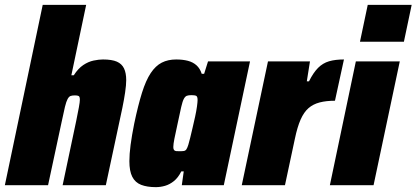

<svg xmlns="http://www.w3.org/2000/svg" viewBox="-32 -763 1716 791"><path d="M-12 0 144 -743H323L262 -453H272Q290 -481 311 -495Q332 -509 353.5 -513.5Q375 -518 392 -518Q429 -518 449.5 -509Q470 -500 479 -481Q488 -462 488 -433Q488 -413 483.5 -382.5Q479 -352 472 -318L404 0H226L282 -265Q289 -299 293 -321Q297 -343 297 -352Q297 -365 292 -367.5Q287 -370 277 -370Q265 -370 258.5 -367.5Q252 -365 246.5 -355Q241 -345 235.5 -322.5Q230 -300 222 -261L166 0Z M610 8Q574 8 549.5 -1.5Q525 -11 513 -34.5Q501 -58 501 -99Q501 -128 506 -166Q511 -204 521 -254Q537 -330 553 -381Q569 -432 589 -462Q609 -492 634.5 -505Q660 -518 694 -518Q721 -518 742 -512.5Q763 -507 777.5 -494Q792 -481 799 -459H809L825 -510H998L890 0H717L725 -57H715Q702 -31 684.5 -17Q667 -3 648 2.5Q629 8 610 8ZM708 -140Q719 -140 725.5 -141Q732 -142 736 -148Q740 -154 744 -167Q747 -176 751.5 -195Q756 -214 761.5 -237Q767 -260 772 -283Q777 -306 779.5 -324.5Q782 -343 782 -351Q782 -365 776.5 -368Q771 -371 757 -371Q745 -371 738 -368.5Q731 -366 725.5 -356Q720 -346 714.5 -322Q709 -298 700 -255Q691 -214 686.5 -191.5Q682 -169 682 -157Q682 -149 685 -145Q688 -141 694 -140.5Q700 -140 708 -140Z M964 0 1072 -510H1245L1232 -428H1241Q1259 -464 1278.5 -483.5Q1298 -503 1323.5 -510.5Q1349 -518 1385 -518L1348 -348Q1312 -348 1285 -341Q1258 -334 1239 -317.5Q1220 -301 1206.5 -270.5Q1193 -240 1183 -192L1142 0Z M1451 -591 1483 -743H1664L1632 -591ZM1327 0 1434 -510H1615L1507 0Z"/></svg>

Font: Saira SemiCondensed Black
Style: Italic
Weight: 900
Width: 4
Italic angle: -12°
Designer: Hector Gatti with collaboration of the Omnibus-Type team
Foundry: Omnibus-Type
Version: Version 1.101